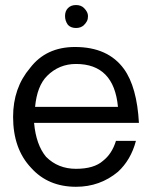

<svg xmlns="http://www.w3.org/2000/svg" viewBox="-20 -715 595 751"><path d="M277.3 -695.3Q296.9 -695.3 308.6 -683.6Q324.2 -668 324.2 -652.3Q324.2 -640.6 320.3 -632.8Q316.4 -625 308.6 -617.2Q296.9 -605.5 277.3 -605.5Q257.8 -605.5 246.1 -617.2Q234.4 -632.8 234.4 -652.3Q234.4 -671.9 246.1 -683.6Q257.8 -695.3 277.3 -695.3ZM273.4 -531.2Q402.3 -531.2 464.8 -445.3Q515.6 -375 523.4 -234.4H113.3Q121.1 -148.4 160.2 -101.6Q207 -54.7 277.3 -54.7Q347.7 -54.7 382.8 -85.9Q418 -113.3 433.6 -164.1H511.7Q492.2 -89.8 441.4 -43Q371.1 15.6 277.3 15.6Q168 15.6 101.6 -58.6Q31.2 -132.8 31.2 -257.8Q31.2 -371.1 97.7 -449.2Q160.2 -531.2 273.4 -531.2ZM277.3 -464.8Q210.9 -464.8 164.1 -418Q125 -378.9 117.2 -296.9H441.4Q425.8 -464.8 277.3 -464.8Z"/></svg>

Font: 和音 by 宁静之雨，公众号njzyshare
Style: Regular
Weight: 400
Designer: Steve Matteson
Foundry: Ascender Corporation
Version: Version 6.00;June 8, 2018;FontCreator 11.0.0.2388 32-bit